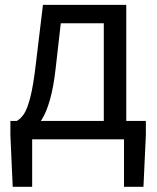

<svg xmlns="http://www.w3.org/2000/svg" viewBox="-20 -563 634 776"><path d="M110 0V192.1H31.4L22 -16.5V-74.3H569.5V-16.5L559.8 192.1H481.2V0ZM399.5 -27.6V-469H225.7L204.8 -285.3Q196.2 -210 182.1 -160.5Q168.1 -111 150.1 -81.9Q132.2 -52.8 111.6 -39.1Q91 -25.4 69.5 -20.8L48 -74.3Q63.8 -83 77 -102.5Q90.1 -122 102.2 -168.5Q114.4 -214.9 124.6 -302.5L153.6 -543.4H490.3V-27.6Z"/></svg>

Font: Noto Sans SC Thin
Style: Regular
Weight: 100
Designer: Ryoko NISHIZUKA 西塚涼子 (kana, bopomofo & ideographs); Paul D. Hunt (Latin, Greek & Cyrillic); Sandoll Communications 산돌커뮤니
Foundry: Adobe
Version: Version 2.004-H2;hotconv 1.0.118;makeotfexe 2.5.65603